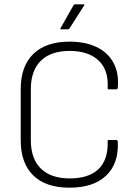

<svg xmlns="http://www.w3.org/2000/svg" viewBox="-20 -859 638 890"><path d="M302 11Q192 11 134 -46Q76 -103 76 -209V-446Q76 -552 134.5 -609Q193 -666 303 -666Q375 -666 427.5 -641Q480 -616 506 -568Q532 -520 526 -452Q525 -445 519 -445H484Q478 -445 479 -451Q484 -535 436.5 -579Q389 -623 303 -623Q216 -623 169.5 -577.5Q123 -532 123 -446V-209Q123 -123 169.5 -77.5Q216 -32 303 -32Q392 -32 437 -75.5Q482 -119 479 -204Q478 -210 484 -210H519Q525 -210 526 -202Q531 -101 472 -45Q413 11 302 11ZM264 -723Q257 -723 261 -729L321 -835Q324 -839 327 -839H366Q375 -839 369 -832L302 -727Q300 -723 294 -723Z"/></svg>

Font: Sofia Sans Semi Condensed Light
Style: Regular
Weight: 300
Designer: Botio Nikoltchev, Ani Petrova
Foundry: lettersoup
Version: Version 4.100; ttfautohint (v1.8.4.7-5d5b)